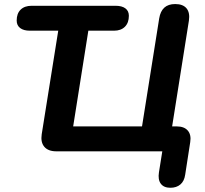

<svg xmlns="http://www.w3.org/2000/svg" viewBox="-20 -733 995 930"><path d="M749.9 101.9 766.1 0H253Q213.5 0 194.8 -21.9Q176.2 -43.7 182 -82.4L262.1 -584.3H124.9Q94.5 -584.3 77.6 -597.2Q60.8 -610.1 60.8 -633.6Q60.8 -667.5 79.9 -686.2Q99.1 -705 133 -705H540Q570.5 -705 587.3 -692.5Q604.2 -679.9 604.2 -656.5Q604.2 -622.6 585 -603.4Q565.9 -584.3 532 -584.3H407.9L334.4 -120.7H667.9L751.2 -644.4Q756.8 -678.3 775.8 -695.9Q794.9 -713.4 828.8 -713.4Q866.3 -713.4 883.6 -692.5Q900.8 -671.5 895 -633L808.3 -86.3L754.9 -120.7H836.5Q872.2 -120.7 889.6 -100.5Q907.1 -80.2 901.4 -44.5L877 113.1Q872.4 144.8 853.6 160.6Q834.7 176.5 805.3 176.5Q773.4 176.5 758.8 156.7Q744.3 137 749.9 101.9Z"/></svg>

Font: SN Pro Thin
Style: Italic
Weight: 200
Italic angle: -9°
Designer: Tobias Whetton
Foundry: Supernotes
Version: Version 1.003;Glyphs 3.3 (3324)